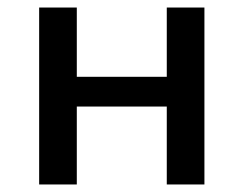

<svg xmlns="http://www.w3.org/2000/svg" viewBox="-20 -490 647 510"><path d="M523 -470V0H423V-207H184V0H84V-470H184V-286H423V-470Z"/></svg>

Font: Ysabeau SC Semibold
Style: Regular
Weight: 600
Designer: Christian Thalmann (Catharsis Fonts)
Version: Version 0.003